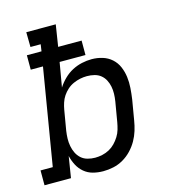

<svg xmlns="http://www.w3.org/2000/svg" viewBox="-120 -826 831 925"><g transform="rotate(-15 295.0 -363.5)"><path d="M282 8Q255 8 230.5 1.5Q206 -5 187 -21Q168 -37 156.5 -59Q145 -81 139 -106L122 0H-10V-74H51L131 -555H70V-627H143L148 -661H97L96 -735H243L226 -627H343V-555H214L193 -433Q207 -455 226.5 -474Q246 -493 269 -505Q292 -517 317 -522.5Q342 -528 366 -528Q394 -528 420 -520Q446 -512 465.5 -494.5Q485 -477 495.5 -452.5Q506 -428 509.5 -401Q513 -374 511 -346Q509 -318 505 -290L488 -190Q484 -165 476.5 -140.5Q469 -116 456 -93Q443 -70 424 -50Q405 -30 381.5 -16.5Q358 -3 332.5 2.5Q307 8 282 8ZM261 -65Q278 -65 296.5 -69Q315 -73 331.5 -82Q348 -91 361 -104.5Q374 -118 384 -134Q394 -150 399 -167.5Q404 -185 407 -202L424 -302Q427 -321 427.5 -339.5Q428 -358 424.5 -375.5Q421 -393 413 -408.5Q405 -424 391.5 -435Q378 -446 360 -450.5Q342 -455 323 -455Q306 -455 289 -451.5Q272 -448 255 -440.5Q238 -433 224 -420.5Q210 -408 200 -393Q190 -378 184.5 -361Q179 -344 176 -327L159 -227Q156 -207 155.5 -188Q155 -169 158.5 -150.5Q162 -132 170 -115.5Q178 -99 191.5 -87Q205 -75 223.5 -70Q242 -65 261 -65Z"/></g></svg>

Font: Iosevka Plex Etoile
Style: Italic
Weight: 400
Italic angle: -9°
Designer: Belleve Invis
Foundry: Belleve Invis
Version: Version 25.1.1; ttfautohint (v1.8.4)